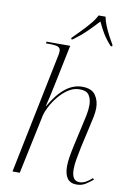

<svg xmlns="http://www.w3.org/2000/svg" viewBox="-103 -1019 732 1091"><g transform="rotate(10 263.0 -474.0)"><path d="M417 10Q347 10 347 -84Q347 -108 352 -138.5Q357 -169 365 -205L392 -326Q399 -355 405.5 -387Q412 -419 412 -447Q412 -480 397.5 -503Q383 -526 342 -526Q307 -526 276 -505Q245 -484 220.5 -453.5Q196 -423 181 -393Q166 -363 162 -346L89 0H47L187 -685Q190 -696 191 -705Q192 -714 192 -720Q192 -738 177 -744Q162 -750 126 -750H107L110 -760H246L197 -523Q191 -493 183 -458Q175 -423 169 -399H171Q253 -543 354 -543Q409 -543 431 -511.5Q453 -480 453 -437Q453 -414 447 -384.5Q441 -355 435 -330L406 -201Q398 -163 392.5 -130.5Q387 -98 387 -73Q387 -41 397.5 -23.5Q408 -6 433 -6Q465 -6 504 -42L511 -35Q489 -16 467.5 -3Q446 10 417 10ZM245 -806Q265 -826 291 -852.5Q317 -879 340.5 -907Q364 -935 375 -958H415Q419 -935 430.5 -907Q442 -879 456 -852.5Q470 -826 482 -806L481 -798H473Q443 -831 425 -861Q407 -891 391 -926Q359 -891 328.5 -861Q298 -831 253 -798H245Z"/></g></svg>

Font: Noto Serif Display ExtraLight
Style: Italic
Weight: 200
Italic angle: -12°
Designer: Monotype Design Team
Foundry: Monotype Imaging Inc.
Version: Version 2.009